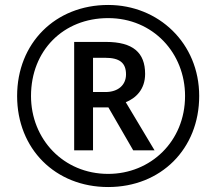

<svg xmlns="http://www.w3.org/2000/svg" viewBox="-20 -744 872 774"><path d="M416 10C629 10 783 -144 783 -357C783 -570 619 -724 416 -724C203 -724 49 -570 49 -357C49 -144 203 10 416 10ZM416 -43C235 -43 105 -184 105 -357C105 -540 235 -671 416 -671C597 -671 726 -530 726 -357C726 -174 587 -43 416 -43ZM279 -138H355V-311H417L517 -138H603L487 -332C527 -348 565 -383 565 -446C565 -532 516 -575 407 -575H279ZM405 -373H355V-511H404C462 -511 488 -491 488 -444C488 -402 457 -373 405 -373Z"/></svg>

Font: Noto Sans Kayah Li
Style: Regular
Weight: 400
Designer: Monotype Design Team, Sérgio Martins
Foundry: Monotype Imaging Inc.
Version: Version 2.002